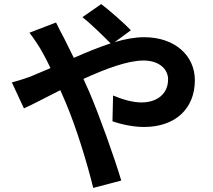

<svg xmlns="http://www.w3.org/2000/svg" viewBox="-20 -853 1040 939"><path d="M38 -450 97 -323C140 -342 203 -376 275 -412L302 -350C353 -229 405 -60 436 66L573 30C540 -82 463 -296 416 -405L388 -467C495 -516 604 -557 682 -557C757 -557 802 -516 802 -465C802 -393 747 -352 672 -352C628 -352 578 -367 533 -386L530 -260C568 -246 630 -232 684 -232C837 -232 933 -321 933 -461C933 -577 840 -671 685 -671C640 -671 591 -662 541 -647L620 -705C586 -741 511 -806 475 -833L383 -769C421 -740 485 -677 521 -641C463 -622 402 -597 341 -570L294 -665C283 -684 263 -725 254 -743L124 -693C144 -667 169 -630 183 -605C198 -579 213 -550 227 -520L137 -482C121 -475 77 -460 38 -450Z"/></svg>

Font: Noto Sans CJK SC
Style: Bold
Weight: 700
Designer: Ryoko NISHIZUKA 西塚涼子 (kana, bopomofo & ideographs); Paul D. Hunt (Latin, Greek & Cyrillic); Sandoll Communications 산돌커뮤니
Foundry: Adobe
Version: Version 2.004;hotconv 1.0.118;makeotfexe 2.5.65603